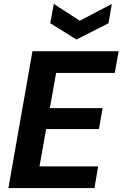

<svg xmlns="http://www.w3.org/2000/svg" viewBox="-20 -962 627 982"><path d="M23 0 146 -700H587L567 -589H267L235 -409H505L486 -302H216L182 -111H482L463 0ZM552 -942 535 -843 371 -760 237 -843 255 -942 388 -856Z"/></svg>

Font: DM Sans 24pt ExtraBold
Style: Italic
Weight: 800
Italic angle: -10°
Designer: Colophon Foundry, Jonny Pinhorn
Foundry: Colophon Foundry
Version: Version 4.004;gftools[0.9.30]